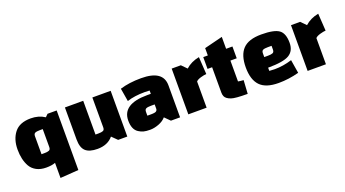

<svg xmlns="http://www.w3.org/2000/svg" viewBox="-58 -1218 3547 1972"><g transform="rotate(-20 1715.5 -232.5)"><path d="M445 -500H545V151L345 165V0Q306 15 245 15Q184 15 140 -8.5Q96 -32 73 -72Q30 -148 30 -259.5Q30 -371 86.5 -443Q143 -515 265 -515Q352 -515 417 -472ZM245 -327V-131H276Q312 -131 328.5 -138.5Q345 -146 345 -173V-369H314Q278 -369 261.5 -361.5Q245 -354 245 -327Z M835 -500V-131H866Q902 -131 918.5 -138.5Q935 -146 935 -173V-500H1135V0H1035L977 -57Q917 15 806 15Q717 15 676 -23Q635 -61 635 -150V-500Z M1472 -515Q1712 -515 1712 -350V0H1612L1555 -57Q1526 -23 1476 -4Q1426 15 1381.5 15Q1337 15 1310 8Q1283 1 1257 -16Q1200 -52 1200 -150Q1200 -330 1472 -330H1512V-366Q1480 -368 1459 -368Q1346 -368 1265 -341L1241 -484Q1341 -515 1472 -515ZM1402 -172V-131H1443Q1487 -131 1499.5 -141Q1512 -151 1512 -167V-214H1471Q1435 -214 1418.5 -206.5Q1402 -199 1402 -172Z M1802 -500H1902L1957 -444Q2016 -498 2105 -515L2117 -326Q2093 -325 2054.5 -314Q2016 -303 2002 -286V0H1802Z M2147 -371V-500H2197V-580L2397 -630V-500H2466V-371H2397V-143Q2423 -138 2456 -136L2447 11Q2310 11 2269 -4Q2218 -22 2205 -52Q2197 -70 2197 -94V-371Z M2736 -170V-135Q2766 -132 2796 -132Q2889 -132 2984 -162L3008 -15Q2896 15 2786 15Q2646 15 2583.5 -50.5Q2521 -116 2521 -250Q2521 -384 2583.5 -449.5Q2646 -515 2785.5 -515Q2925 -515 2978 -477Q3031 -439 3031 -335Q3031 -247 2967.5 -208.5Q2904 -170 2736 -170ZM2736 -327V-286H2777Q2813 -286 2829.5 -293.5Q2846 -301 2846 -328V-369H2805Q2769 -369 2752.5 -361.5Q2736 -354 2736 -327Z M3106 -500H3206L3261 -444Q3320 -498 3409 -515L3421 -326Q3397 -325 3358.5 -314Q3320 -303 3306 -286V0H3106Z"/></g></svg>

Font: Myanmar Thuriya
Style: Regular
Weight: 400
Designer: Danh Hong
Foundry: Google Inc.
Version: Version 2.00 November 23, 2015